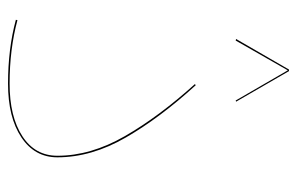

<svg xmlns="http://www.w3.org/2000/svg" viewBox="-154 -592 757 490"><g transform="rotate(90 225.0 -346.5)"><path d="M30 -8 31 -12Q105 8 193 8Q277 8 327 -24.5Q377 -57 377 -114Q377 -199 327 -286Q277 -373 194 -465L197 -467Q280 -376 330.5 -288.5Q381 -201 381 -114Q381 -56 330 -22Q279 12 193 12Q104 12 30 -8ZM79 -570 157 -705H161L239 -570L236 -569L159 -702L83 -569Z"/></g></svg>

Font: FiraGO Four
Style: Regular
Weight: 100
Designer: bBox Type
Foundry: bBox Type GmbH
Version: Version 1.001